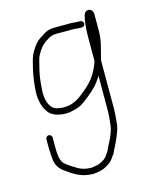

<svg xmlns="http://www.w3.org/2000/svg" viewBox="-107 -554 654 832"><g transform="rotate(-15 220.5 -138.0)"><path d="M391 -388V-461C391 -472.6 382.7 -481.6 373 -484C356.3 -485.9 349 -470.7 347 -457C339.8 -424.6 339 -392.5 339 -354V-263C319.9 -205.7 293.9 -176.1 250 -141C217.8 -114.2 181 -94.5 127 -108C94.5 -117.3 83.7 -160.5 87 -203C89.4 -233.9 92.1 -264.3 99 -290L107 -322C109 -332 112 -341 116 -349C129 -373.1 141.6 -390.6 164 -404C177.8 -413.7 188.5 -420 210 -420H274C285.4 -421.4 302.4 -418 315 -418H324C331.7 -418 338 -424 338 -431.5C338 -439 331.7 -446 324 -446H315C301.5 -446 284.7 -449.2 272 -448H210C193.8 -448 178.6 -444.9 168 -439C155.8 -432 138.6 -421.5 127 -412C112 -398.3 101.7 -380.7 91 -362C82.2 -343.1 77.8 -320.3 72 -297C65.2 -267.9 61.4 -238.2 59 -204C56 -161.9 67.6 -124.5 86 -103C103.9 -79.1 154.1 -68.3 195 -80C227.1 -86.9 238.7 -95.9 268 -119C302.1 -146.6 318.4 -162.7 339 -197V-45C339 -19 336.3 1.3 334 24C331 51.3 314.2 85.4 303 105C298.4 113.1 295.7 122.1 291 130C280.3 146.1 276.2 155.5 257.5 166C240.4 175.6 229.4 176.9 208 180C184.1 180 165 175.3 150 166.5C134 157.2 114.6 145.7 101 134C78.7 119.2 78 84.9 78 48V10C78 2.9 71.4 -4 64 -4C56.6 -4 50 2.9 50 10V48C50 67.2 51.6 82.9 53 100C55 125.9 68 144.5 84 157C118.2 181.4 150.4 208 209 208C236.4 205 250.6 203.4 272 190C290.7 179 294.8 173.2 305 159L315 145C319.6 135.9 323.1 126.1 328 118L335 104L347 77C356.2 54.1 358.1 49.6 362 28L364 6C365.5 -10.2 367 -26.4 367 -45V-258C377.6 -305.9 391 -335 391 -388Z"/></g></svg>

Font: HoneyBee
Style: XLit
Weight: 200
Foundry: Cannot Into Space Fonts
Version: Version 0.89